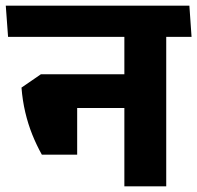

<svg xmlns="http://www.w3.org/2000/svg" viewBox="-46 -661 699 681"><path d="M543.6 -568H395.1V0H543.6ZM364.3 -530.3H633.4L625.7 -640.8H356.6ZM583.4 -530.3 575.7 -640.8H-25.5L-17.4 -530.3ZM454.4 -397.7H173.4V-277.9H454.4ZM102.5 -112.3H227.7V-397.7H99.2L30.2 -350.3Q33.9 -303.9 43.7 -262.5Q53.5 -221 68.5 -183.6Q83.6 -146.1 102.5 -112.3Z"/></svg>

Font: Anek Devanagari Medium
Style: Regular
Weight: 500
Designer: Kailash Malviya (Devanagari) & Yesha Goshar (Latin)
Foundry: Ek Type
Version: Version 1.003